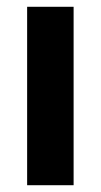

<svg xmlns="http://www.w3.org/2000/svg" viewBox="-20 -546 297 566"><path d="M60 0V-526H197V0Z"/></svg>

Font: Radio Canada Condensed
Style: Bold
Weight: 700
Width: 3
Designer: Charles Daoud, Etienne Aubert Bonn, Alexandre Saumier Demers, Jacques Le Bailly
Foundry: Radio-Canada
Version: Version 2.104; ttfautohint (v1.8.4.7-5d5b);gftools[0.9.28.de